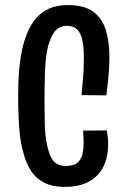

<svg xmlns="http://www.w3.org/2000/svg" viewBox="-20 -724 491 751"><path d="M232 7Q184 7 151 -10.5Q118 -28 98.5 -60Q79 -92 69 -136Q61 -165 57.5 -199Q54 -233 52.5 -271Q51 -309 51 -349Q51 -376 52 -403Q53 -430 55.5 -456Q58 -482 62 -506Q66 -530 72 -552Q84 -597 105.5 -631.5Q127 -666 161.5 -685Q196 -704 245 -704Q310 -704 345 -678Q380 -652 394 -606Q408 -560 408 -499Q408 -465 404.5 -427.5Q401 -390 396 -351L299 -352Q301 -378 303.5 -403Q306 -428 307 -452.5Q308 -477 308 -499Q308 -537 302.5 -565Q297 -593 282.5 -608Q268 -623 242 -623Q208 -623 189.5 -594.5Q171 -566 163 -519Q160 -500 158 -477Q156 -454 155.5 -430.5Q155 -407 154.5 -382.5Q154 -358 154 -334Q154 -285 155 -242Q156 -199 162 -168Q170 -122 186 -98.5Q202 -75 238 -75Q266 -75 280.5 -85.5Q295 -96 301 -116Q307 -136 307 -166Q307 -176 306.5 -188.5Q306 -201 305 -213L398 -214Q400 -201 401.5 -187.5Q403 -174 403 -162Q403 -110 384.5 -72.5Q366 -35 328.5 -14Q291 7 232 7Z"/></svg>

Font: Truculenta SemiBold
Style: Regular
Weight: 600
Version: Version 1.002